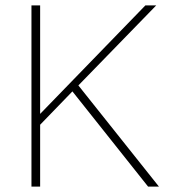

<svg xmlns="http://www.w3.org/2000/svg" viewBox="-20 -688 648 708"><path d="M96 0V-668H128V-268L516 -668H556L269 -373L566 0H526L247 -351L128 -228V0Z"/></svg>

Font: Gantari Thin
Style: Regular
Weight: 250
Designer: Anugrah Pasau
Foundry: Lafontype
Version: Version 1.000